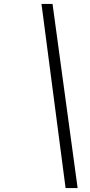

<svg xmlns="http://www.w3.org/2000/svg" viewBox="-20 -838 454 972"><path d="M312 114H373L246 -818H190Z"/></svg>

Font: Advent Pro
Style: Italic
Weight: 400
Italic angle: -12°
Designer: VivaRado, Andreas Kalpakidis
Foundry: VivaRado, Andreas Kalpakidis
Version: Version 3.000